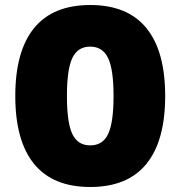

<svg xmlns="http://www.w3.org/2000/svg" viewBox="-20 -735 720 766"><path d="M340 11Q191 11 116 -81Q41 -173 41 -352Q41 -531 116 -623Q191 -715 340 -715Q489 -715 564 -623Q639 -531 639 -352Q639 -173 564 -81Q489 11 340 11ZM340 -155Q390 -155 411.5 -200.5Q433 -246 433 -352Q433 -459 411 -504Q389 -549 340 -549Q290 -549 268.5 -503.5Q247 -458 247 -352Q247 -246 268.5 -200.5Q290 -155 340 -155Z"/></svg>

Font: Prodigy Sans ExtraBold
Style: Regular
Weight: 800
Designer: Wei Huang
Foundry: Wei Huang
Version: Version 1.003; ttfautohint (v1.8.3)